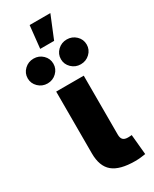

<svg xmlns="http://www.w3.org/2000/svg" viewBox="-275 -964 822 1022"><g transform="rotate(-30 136.0 -453.0)"><path d="M231 1.5Q136.7 1.5 93.8 -34.4Q50.8 -70.3 50.8 -149.4V-529.3H220.2V-167Q220.2 -146 229.7 -136.2Q239.3 -126.5 259.8 -126.5Q267.1 -126.5 272.9 -127Q278.8 -127.4 283.2 -127.9L294.9 -4.4Q282.7 -2.4 266.4 -0.5Q250 1.5 231 1.5ZM237.8 -589.4Q205.1 -589.4 181.9 -611.8Q158.7 -634.3 158.7 -665.5Q158.7 -697.3 181.9 -719.5Q205.1 -741.7 237.8 -741.7Q270.5 -741.7 293.7 -719.5Q316.9 -697.3 316.9 -665.5Q316.9 -633.8 293.7 -611.6Q270.5 -589.4 237.8 -589.4ZM33.7 -589.4Q1 -589.4 -22.2 -611.8Q-45.4 -634.3 -45.4 -665.5Q-45.4 -697.3 -22.2 -719.5Q1 -741.7 33.7 -741.7Q66.4 -741.7 89.4 -719.5Q112.3 -697.3 112.3 -665.5Q112.3 -633.8 89.1 -611.6Q65.9 -589.4 33.7 -589.4ZM90.8 -768.6 105.5 -906.7H232.9L176.3 -768.6Z"/></g></svg>

Font: Inter 24pt ExtraBold
Style: Regular
Weight: 800
Designer: Rasmus Andersson
Foundry: rsms
Version: Version 4.001;git-66647c0bb